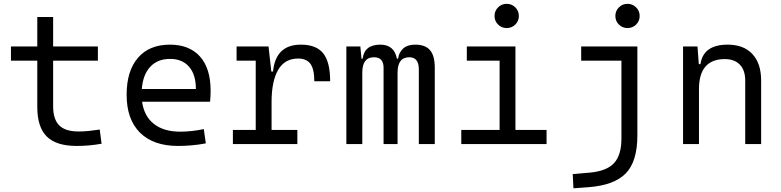

<svg xmlns="http://www.w3.org/2000/svg" viewBox="-20 -764 4142 1018"><path d="M386.7 9.8Q277.8 9.8 227.8 -40.3Q177.7 -90.3 177.7 -196.8V-442.4H38.1V-517.6H177.7V-673.8H261.7V-517.6H499V-442.4H261.7V-200.2Q261.7 -131.8 293.9 -99.4Q326.2 -66.9 396.5 -66.9Q422.9 -66.9 450 -69.6Q477.1 -72.3 508.8 -77.1L518.6 -2Q485.4 3.9 453.9 6.8Q422.4 9.8 386.7 9.8Z M923.8 9.8Q793.5 9.8 722.4 -60.5Q651.4 -130.9 651.4 -261.7Q651.4 -387.7 711.4 -457.5Q771.5 -527.3 880.9 -527.3Q983.9 -527.3 1040.3 -464.4Q1096.7 -401.4 1096.7 -283.2Q1096.7 -250.5 1093.8 -224.6H733.4Q744.1 -147.5 796.4 -106.7Q848.6 -65.9 935.5 -65.9Q996.1 -65.9 1060.5 -79.6L1071.3 -3.9Q1031.2 3.9 993.7 6.8Q956.1 9.8 923.8 9.8ZM731.9 -292H1018.6Q1018.6 -368.7 982.4 -410.2Q946.3 -451.7 881.8 -451.7Q815.9 -451.7 776.9 -410.2Q737.8 -368.7 731.9 -292Z M1419.9 -222.7V-75.2H1556.6V0H1214.8V-75.2H1335.9V-442.4H1234.4V-517.6H1403.8L1418.5 -384.8H1427.7Q1441.4 -527.3 1575.7 -527.3Q1656.7 -527.3 1693.6 -481.4Q1730.5 -435.5 1730.5 -333H1646.5Q1646.5 -397 1626 -425.3Q1605.5 -453.6 1560.5 -453.6Q1489.7 -453.6 1454.8 -393.6Q1419.9 -333.5 1419.9 -222.7Z M2200.7 0V-395.5Q2200.7 -460.4 2150.4 -460.4Q2087.9 -460.4 2087.9 -378.9V0H2013.7V-405.3Q2013.7 -460.4 1962.4 -460.4Q1900.9 -460.4 1900.9 -378.9V0H1816.4V-517.6H1890.6L1896.5 -453.1H1902.8Q1912.1 -527.3 1996.6 -527.3Q2069.8 -527.3 2084.5 -453.1H2090.8Q2094.7 -485.8 2117.4 -506.6Q2140.1 -527.3 2181.6 -527.3Q2234.9 -527.3 2260 -498Q2285.2 -468.8 2285.2 -405.3V0Z M2425.8 0V-75.2H2628.9V-442.4H2455.1V-517.6H2712.9V-75.2H2877.9V0ZM2666.5 -615.2Q2639.6 -615.2 2620.8 -633.8Q2602.1 -652.3 2602.1 -679.2Q2602.1 -706.1 2620.8 -724.9Q2639.6 -743.7 2666.5 -743.7Q2693.4 -743.7 2712.2 -724.9Q2731 -706.1 2731 -679.2Q2731 -652.3 2712.2 -633.8Q2693.4 -615.2 2666.5 -615.2Z M3020.5 234.4 3016.6 159.2 3110.4 150.9Q3197.3 142.6 3236.1 100.3Q3274.9 58.1 3274.9 -30.3V-442.4H3061.5V-517.6H3359.4V-45.9Q3359.4 92.3 3297.9 155.3Q3236.3 218.3 3100.6 228.5ZM3307.1 -615.2Q3280.3 -615.2 3261.5 -633.8Q3242.7 -652.3 3242.7 -679.2Q3242.7 -706.1 3261.5 -724.9Q3280.3 -743.7 3307.1 -743.7Q3334 -743.7 3352.8 -724.9Q3371.6 -706.1 3371.6 -679.2Q3371.6 -652.3 3352.8 -633.8Q3334 -615.2 3307.1 -615.2Z M3931.2 0V-337.4Q3931.2 -391.6 3902.8 -421.1Q3874.5 -450.7 3823.2 -450.7Q3686 -450.7 3686 -291.5V0H3601.6V-517.6H3678.2L3685.1 -423.8H3693.8Q3709 -527.3 3837.9 -527.3Q3922.9 -527.3 3969.2 -477.5Q4015.6 -427.7 4015.6 -336.9V0Z"/></svg>

Font: Cascadia Mono SemiLight
Style: Regular
Weight: 350
Monospace: yes
Designer: Aaron Bell
Foundry: Saja Typeworks
Version: Version 2404.023; ttfautohint (v1.8.4)